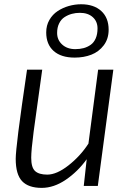

<svg xmlns="http://www.w3.org/2000/svg" viewBox="-20 -890 613 919"><path d="M337.4 -614.3Q272.5 -614.3 236.8 -646Q201.2 -677.7 201.2 -734.9Q201.2 -768.1 216.3 -794.4Q231.4 -820.8 255.9 -836.9Q280.3 -853 309.3 -861.3Q338.4 -869.6 368.2 -869.6Q429.2 -869.6 464.6 -837.4Q500 -805.2 500 -747.6Q500 -704.1 476.6 -673.1Q453.1 -642.1 417.2 -628.2Q381.3 -614.3 337.4 -614.3ZM340.3 -654.8Q362.3 -654.8 380.4 -659.7Q398.4 -664.6 413.8 -675.3Q429.2 -686 438 -706.1Q446.8 -726.1 446.8 -753.9Q446.8 -787.6 423.8 -808.1Q400.9 -828.6 362.3 -828.6Q342.3 -828.6 324 -823.7Q305.7 -818.8 289.3 -808.3Q272.9 -797.9 263.2 -778.3Q253.4 -758.8 253.4 -732.4Q253.4 -698.7 277.6 -676.8Q301.8 -654.8 340.3 -654.8ZM380.9 0 395 -127.9Q352.5 -68.8 295.2 -29.8Q237.8 9.3 179.7 9.3Q116.2 9.3 85.7 -22.9Q55.2 -55.2 55.2 -129.9Q55.2 -158.2 67.9 -260.7Q81.5 -367.2 109.4 -556.6H182.1Q141.6 -265.1 141.1 -260.3Q129.4 -170.9 129.4 -134.8Q129.4 -88.4 147.9 -71.3Q166.5 -54.2 206.1 -54.2Q251.5 -54.2 308.1 -98.6Q364.7 -143.1 403.3 -202.6L449.7 -556.6H522.5L448.2 0Z"/></svg>

Font: HaufeMerriweatherSansLt
Style: Italic
Weight: 300
Designer: Eben Sorkin ( eben@eyebytes.com )
Foundry: Eben Sorkin
Version: Version 1.56